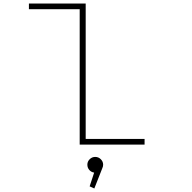

<svg xmlns="http://www.w3.org/2000/svg" viewBox="-20 -820 1090 1089"><path d="M466 -32H800V0H432V-768H144V-800H466ZM565 114Q565 124.5 560.5 133.5L515 249L488.5 237L514 159Q497.5 156.5 486.5 144Q475.5 131.5 475.5 114Q475.5 96 488.8 83Q502 70 520 70Q538.5 70 551.8 83.2Q565 96.5 565 114Z"/></svg>

Font: League Mono Extended Thin
Style: Regular
Weight: 100
Width: 9
Designer: Tyler Finck
Foundry: The League of Moveable Type / Tyler Finck
Version: Version 2.210